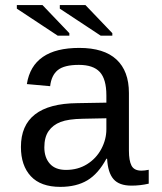

<svg xmlns="http://www.w3.org/2000/svg" viewBox="-20 -727 640 757"><path d="M537.6 -54.2Q550.3 -54.2 566.4 -57.6V-2.9Q533.2 4.9 498.5 4.9Q449.7 4.9 427.5 -20.8Q405.3 -46.4 402.3 -101.1H399.4Q367.7 -42 324.5 -16.1Q281.2 9.8 217.8 9.8Q140.6 9.8 101.6 -32.2Q62.5 -74.2 62.5 -147.5Q62.5 -317.9 284.2 -320.3L399.4 -322.3V-351.1Q399.4 -415 373.5 -443.1Q347.7 -471.2 291 -471.2Q233.4 -471.2 208 -450.7Q182.6 -430.2 177.7 -387.2L85.9 -395.5Q108.4 -538.1 292.5 -538.1Q390.1 -538.1 439.2 -492.4Q488.3 -446.8 488.3 -360.4V-132.8Q488.3 -93.8 498.5 -74Q508.8 -54.2 537.6 -54.2ZM240.2 -57.1Q287.1 -57.1 323.2 -79.6Q359.4 -102.1 379.4 -139.6Q399.4 -177.2 399.4 -217.3V-260.7L306.6 -258.8Q249 -257.8 218.8 -246.1Q188.5 -234.4 171.6 -210.2Q154.8 -186 154.8 -146Q154.8 -106 176.5 -81.5Q198.2 -57.1 240.2 -57.1ZM377 -586.4 215.8 -692.9V-707H316.9L422.9 -596.2V-586.4ZM207.5 -586.4 46.4 -692.9V-707H147.5L253.4 -596.2V-586.4Z"/></svg>

Font: Courier New
Style: Regular
Weight: 400
Designer: Steve Matteson
Foundry: Ascender Corporation
Version: Version 2.00.3